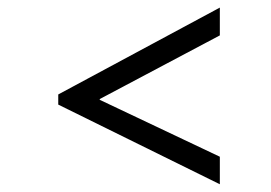

<svg xmlns="http://www.w3.org/2000/svg" viewBox="-20 -545 704 498"><path d="M550.2 -138.5 238.7 -286.1V-288.1L550.2 -453.2V-525.3L131.1 -300V-273.7L550.2 -67.1Z"/></svg>

Font: DavidDev Light
Style: Regular
Weight: 300
Designer: David.dev
Foundry: David.dev
Version: Version 1.001;FEAKit 1.0